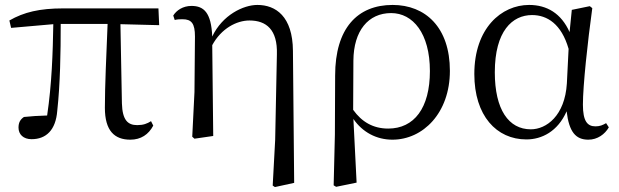

<svg xmlns="http://www.w3.org/2000/svg" viewBox="-20 -551 2508 778"><path d="M508 15C551 15 582 -6 601 -42L592 -60C576 -50 561 -44 536 -44C498 -44 476 -64 474 -132L468 -453L625 -449L622 -517H236C141 -517 77 -502 18 -468L25 -438L196 -453C194 -337 190 -211 171 -83C135 -82 105 -80 77 -77C62 -67 55 -54 55 -34C55 -6 75 13 108 13C167 13 206 -24 212 -102C224 -212 226 -337 226 -454H416C411 -328 405 -205 405 -114C405 -21 444 15 508 15Z M1085 201 1094 207 1172 190 1167 -345C1166 -485 1097 -531 1023 -531C966 -531 881 -490 840 -403C836 -500 806 -527 756 -527C721 -527 695 -509 682 -488L688 -470C700 -473 709 -473 720 -473C756 -473 770 -456 770 -403L768 -178L759 3L768 11L844 0L840 -368C877 -436 939 -468 991 -468C1059 -468 1105 -431 1102 -331L1095 16Z M1332 200 1342 206 1425 189 1412 -69C1449 -15 1506 15 1570 15C1694 15 1803 -93 1803 -264C1803 -440 1704 -531 1571 -531C1428 -531 1338 -436 1338 -245L1337 -6ZM1411 -106 1412 -306C1413 -426 1472 -498 1565 -498C1653 -498 1722 -416 1722 -263C1722 -113 1658 -30 1553 -30C1492 -30 1446 -57 1411 -106Z M2113 14C2175 14 2240 -18 2276 -100C2286 -16 2313 15 2364 15C2401 15 2431 -7 2447 -35L2436 -52C2422 -44 2411 -39 2393 -39C2360 -39 2342 -60 2342 -127C2342 -204 2361 -380 2380 -518L2370 -526L2297 -511L2288 -421C2254 -497 2196 -531 2124 -531C2012 -531 1902 -437 1902 -251C1902 -82 1992 14 2113 14ZM2284 -353 2277 -213C2269 -82 2194 -27 2131 -27C2041 -27 1985 -107 1985 -258C1985 -425 2056 -490 2136 -490C2197 -490 2255 -454 2284 -353Z"/></svg>

Font: Source Han Serif KR
Style: Regular
Weight: 400
Designer: Ryoko NISHIZUKA 西塚涼子 (kana & ideographs); Frank Grießhammer (Latin, Greek & Cyrillic); Wenlong ZHANG 张文龙 (bopomofo); San
Foundry: Adobe
Version: Version 2.001;hotconv 1.1.0;makeotfexe 2.6.0